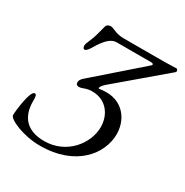

<svg xmlns="http://www.w3.org/2000/svg" viewBox="-158 -797 909 941"><g transform="rotate(30 296.5 -326.5)"><path d="M193 14C397 14 492 -112 492 -223C492 -299 443 -376 346 -376C334 -376 321 -375 308 -373C297 -371 303 -387 325 -406L590 -631C596 -636 591 -649 585 -649C516 -647 526 -647 449 -647H285C270 -647 253 -650 239 -655C224 -660 213 -667 204 -667C199 -667 182 -666 178 -651C168 -614 162 -586 149 -556C142 -541 137 -527 137 -522C137 -515 139 -503 148 -503C157 -503 168 -518 175 -530C210 -590 237 -613 267 -613H462C473 -613 478 -607 470 -600L216 -378C201 -365 198 -357 198 -347C198 -334 206 -331 215 -331C227 -331 236 -336 249 -340C258 -343 269 -345 284 -345C364 -345 407 -282 407 -214C407 -121 327 -16 200 -16C100 -16 56 -72 56 -157C56 -184 55 -196 44 -196C19 -196 5 -74 5 -51C5 -27 100 14 193 14Z"/></g></svg>

Font: EB Garamond
Style: Italic
Weight: 400
Italic angle: -17.2°
Designer: Georg Duffner and Octavio Pardo
Foundry: Georg Duffner
Version: Version 1.000;PS 001.000;hotconv 1.0.88;makeotf.lib2.5.64775